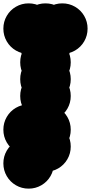

<svg xmlns="http://www.w3.org/2000/svg" viewBox="-70 -620 540 1140"><path d="M-50 -450Q-50 -491 -30 -525.5Q-10 -560 24.5 -580Q59 -600 100 -600Q141 -600 175.5 -580Q210 -560 230 -525.5Q250 -491 250 -450Q250 -409 230 -374.5Q210 -340 175.5 -320Q141 -300 100 -300Q59 -300 24.5 -320Q-10 -340 -30 -374.5Q-50 -409 -50 -450ZM150 -450Q150 -491 170 -525.5Q190 -560 224.5 -580Q259 -600 300 -600Q341 -600 375.5 -580Q410 -560 430 -525.5Q450 -491 450 -450Q450 -409 430 -374.5Q410 -340 375.5 -320Q341 -300 300 -300Q259 -300 224.5 -320Q190 -340 170 -374.5Q150 -409 150 -450ZM50 -450Q50 -491 70 -525.5Q90 -560 124.5 -580Q159 -600 200 -600Q241 -600 275.5 -580Q310 -560 330 -525.5Q350 -491 350 -450Q350 -409 330 -374.5Q310 -340 275.5 -320Q241 -300 200 -300Q159 -300 124.5 -320Q90 -340 70 -374.5Q50 -409 50 -450ZM50 -350Q50 -391 70 -425.5Q90 -460 124.5 -480Q159 -500 200 -500Q241 -500 275.5 -480Q310 -460 330 -425.5Q350 -391 350 -350Q350 -309 330 -274.5Q310 -240 275.5 -220Q241 -200 200 -200Q159 -200 124.5 -220Q90 -240 70 -274.5Q50 -309 50 -350ZM50 -250Q50 -291 70 -325.5Q90 -360 124.5 -380Q159 -400 200 -400Q241 -400 275.5 -380Q310 -360 330 -325.5Q350 -291 350 -250Q350 -209 330 -174.5Q310 -140 275.5 -120Q241 -100 200 -100Q159 -100 124.5 -120Q90 -140 70 -174.5Q50 -209 50 -250ZM50 -150Q50 -191 70 -225.5Q90 -260 124.5 -280Q159 -300 200 -300Q241 -300 275.5 -280Q310 -260 330 -225.5Q350 -191 350 -150Q350 -109 330 -74.5Q310 -40 275.5 -20Q241 0 200 0Q159 0 124.5 -20Q90 -40 70 -74.5Q50 -109 50 -150ZM50 -50Q50 -91 70 -125.5Q90 -160 124.5 -180Q159 -200 200 -200Q241 -200 275.5 -180Q310 -160 330 -125.5Q350 -91 350 -50Q350 -9 330 25.5Q310 60 275.5 80Q241 100 200 100Q159 100 124.5 80Q90 60 70 25.5Q50 -9 50 -50ZM-50 150Q-50 109 -30 74.5Q-10 40 24.5 20Q59 0 100 0Q141 0 175.5 20Q210 40 230 74.5Q250 109 250 150Q250 191 230 225.5Q210 260 175.5 280Q141 300 100 300Q59 300 24.5 280Q-10 260 -30 225.5Q-50 191 -50 150ZM50 150Q50 109 70 74.5Q90 40 124.5 20Q159 0 200 0Q241 0 275.5 20Q310 40 330 74.5Q350 109 350 150Q350 191 330 225.5Q310 260 275.5 280Q241 300 200 300Q159 300 124.5 280Q90 260 70 225.5Q50 191 50 150ZM50 250Q50 209 70 174.5Q90 140 124.5 120Q159 100 200 100Q241 100 275.5 120Q310 140 330 174.5Q350 209 350 250Q350 291 330 325.5Q310 360 275.5 380Q241 400 200 400Q159 400 124.5 380Q90 360 70 325.5Q50 291 50 250ZM-50 350Q-50 309 -30 274.5Q-10 240 24.5 220Q59 200 100 200Q141 200 175.5 220Q210 240 230 274.5Q250 309 250 350Q250 391 230 425.5Q210 460 175.5 480Q141 500 100 500Q59 500 24.5 480Q-10 460 -30 425.5Q-50 391 -50 350Z"/></svg>

Font: TINY 5x3
Style: Regular
Weight: 400
Designer: Jack Halten Fahnestock
Foundry: Velvetyne Type Foundry
Version: Version 1.002